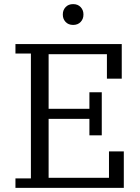

<svg xmlns="http://www.w3.org/2000/svg" viewBox="-20 -912 681 932"><path d="M55 -46H130V-652H55V-698H571V-530H499V-649H216V-384H414V-464H474V-255H414V-335H216V-49H509V-177H581V0H55ZM335 -791Q312 -791 298.5 -805.5Q285 -820 285 -840V-843Q285 -863 298.5 -877.5Q312 -892 335 -892Q358 -892 371.5 -877.5Q385 -863 385 -843V-840Q385 -820 371.5 -805.5Q358 -791 335 -791Z"/></svg>

Font: IBM Plex Serif
Style: Regular
Weight: 400
Designer: Mike Abbink, Paul van der Laan, Pieter van Rosmalen
Foundry: Bold Monday
Version: Version 3.001